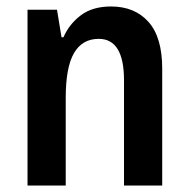

<svg xmlns="http://www.w3.org/2000/svg" viewBox="-20 -573 584 593"><path d="M323 -553Q396 -553 438.5 -505.5Q481 -458 481 -361V0H363V-325Q363 -453 285 -453Q234 -453 208.5 -409Q183 -365 183 -271V0H65V-543H156L170 -458H176Q194 -499 230 -526Q266 -553 323 -553Z"/></svg>

Font: Noto Sans Hebrew Condensed SemiBold
Style: Regular
Weight: 600
Width: 3
Designer: Ben Nathan
Foundry: Google LLC
Version: Version 3.001; ttfautohint (v1.8.4.7-5d5b)